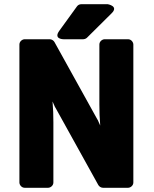

<svg xmlns="http://www.w3.org/2000/svg" viewBox="-20 -865 728 910"><path d="M72 0C72 11 82 25 97 25H208C219 25 233 15 233 0V-286C233 -319 232 -350 229 -384L241 -357L242 -356L446 12C450 19 459 25 468 25H587C598 25 612 15 612 0V-654C612 -665 602 -679 587 -679H476C465 -679 451 -669 451 -654V-370C451 -337 452 -304 455 -270L443 -297L442 -298L238 -666C234 -673 225 -679 216 -679H97C86 -679 72 -669 72 -654ZM509 -802C544 -836 491 -845 491 -845H365C358 -845 350 -842 345 -835L261 -719C232 -679 281 -679 281 -679H374C379 -679 387 -681 392 -686Z"/></svg>

Font: Falling Sky
Style: Blk
Weight: 900
Designer: Paul D. Hunt
Foundry: Adobe Systems Incorporated
Version: Version 1.02